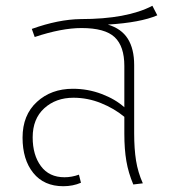

<svg xmlns="http://www.w3.org/2000/svg" viewBox="-20 -634 607 664"><path d="M444 -173Q444 -119 450.5 -78.5Q457 -38 474 0L441 4Q424 -36 417 -77Q410 -118 410 -172V-230Q375 -259 329 -277.5Q283 -296 234 -296Q173 -296 133 -259.5Q93 -223 93 -159Q93 -98 121.5 -59.5Q150 -21 203 -21Q228 -21 253 -30L260 -2Q232 10 199 10Q132 10 95 -36Q58 -82 58 -158Q58 -236 107.5 -281.5Q157 -327 232 -327Q284 -327 331.5 -309Q379 -291 410 -263V-406Q410 -474 376.5 -505.5Q343 -537 262 -537Q193 -537 100 -506L90 -534Q182 -567 259 -568Q419 -568 507 -614L524 -581Q466 -556 353 -549Q400 -535 422 -500Q444 -465 444 -409Z"/></svg>

Font: FiraGO UltraLight
Style: Regular
Weight: 200
Designer: bBox Type
Foundry: bBox Type GmbH
Version: Version 1.001